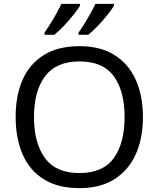

<svg xmlns="http://www.w3.org/2000/svg" viewBox="-20 -964 821 994"><path d="M720 -358Q720 -247 682.5 -164.5Q645 -82 572 -36Q499 10 391 10Q280 10 206.5 -36Q133 -82 97 -165Q61 -248 61 -359Q61 -469 97 -551Q133 -633 206.5 -679Q280 -725 392 -725Q499 -725 572 -679.5Q645 -634 682.5 -551.5Q720 -469 720 -358ZM156 -358Q156 -223 213 -145.5Q270 -68 391 -68Q513 -68 569 -145.5Q625 -223 625 -358Q625 -493 569 -569.5Q513 -646 392 -646Q271 -646 213.5 -569.5Q156 -493 156 -358ZM570 -934Q560 -917 537 -888Q514 -859 487 -830.5Q460 -802 437 -784H387V-796Q401 -815 417 -841Q433 -867 448.5 -894.5Q464 -922 474 -944H570ZM394 -934Q384 -917 361 -888Q338 -859 311 -830.5Q284 -802 261 -784H211V-796Q232 -825 257 -867.5Q282 -910 298 -944H394Z"/></svg>

Font: Noto Sans Syloti Nagri
Style: Regular
Weight: 400
Designer: Monotype Design Team
Foundry: Monotype Imaging Inc.
Version: Version 2.003; ttfautohint (v1.8.4.7-5d5b)